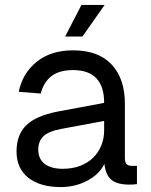

<svg xmlns="http://www.w3.org/2000/svg" viewBox="-20 -746 610 778"><path d="M226 12Q143 12 95 -25.5Q47 -63 47 -132Q47 -200 86.5 -238.5Q126 -277 214 -294L402 -329Q402 -462 276 -462Q220 -462 188.5 -437.5Q157 -413 145 -367L56 -374Q71 -449 128.5 -495.5Q186 -542 276 -542Q379 -542 432.5 -484.5Q486 -427 486 -326V-107Q486 -89 492.5 -81.5Q499 -74 514 -74H535V0Q530 1 521.5 1.5Q513 2 503 2Q455 2 431.5 -17.5Q408 -37 403 -82Q383 -40 334 -14Q285 12 226 12ZM234 -62Q274 -62 305 -74Q336 -86 357.5 -107Q379 -128 390.5 -156.5Q402 -185 402 -218V-256L230 -224Q176 -214 155.5 -193.5Q135 -173 135 -140Q135 -102 161 -82Q187 -62 234 -62ZM244 -598 310 -726H404L314 -598Z"/></svg>

Font: Geist
Style: Regular
Weight: 400
Designer: Basement.studio, Andrés Briganti, Mateo Zaragoza
Foundry: Basement.studio, Vercel, Andrés Briganti, Guido Ferreyra, Mateo Zaragoza
Version: Version 1.401